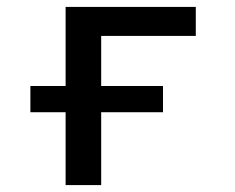

<svg xmlns="http://www.w3.org/2000/svg" viewBox="-20 -536 680 556"><path d="M170 -211H68V-287H170V-516H547V-432H273V-287H452V-211H273V0H170Z"/></svg>

Font: Writer Medium
Style: Regular
Weight: 500
Monospace: yes
Designer: Mike Abbink, Paul van der Laan, Pieter van Rosmalen
Foundry: Bold Monday
Version: Version 2.001 2020